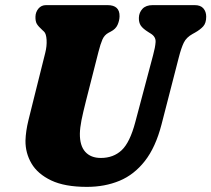

<svg xmlns="http://www.w3.org/2000/svg" viewBox="-20 -720 826 750"><path d="M508.5 -243 578 -504.5Q586.5 -535.5 587.8 -556Q589 -576.5 568.5 -589L560.5 -594Q538 -608 530 -620Q522 -632 522.5 -650.5Q523 -671 536.5 -685.5Q550 -700 576.5 -700H740.5Q763.5 -700 774.5 -687.2Q785.5 -674.5 785.5 -655Q785.5 -630 773.8 -617Q762 -604 741.5 -592.5L732.5 -587.5Q708 -574 698 -553.5Q688 -533 678.5 -496L611 -234Q588 -145 546 -91.2Q504 -37.5 446.8 -13.8Q389.5 10 319.5 10Q233 10 180 -15.2Q127 -40.5 103 -81.5Q79 -122.5 79.5 -170.5Q80.5 -207.5 91.2 -250.8Q102 -294 110 -326.5L156.5 -512.5Q163.5 -540 162 -564.2Q160.5 -588.5 152 -596.5L145.5 -602.5Q130 -616.5 124 -626.5Q118 -636.5 118.5 -655Q119 -673 130.2 -686.5Q141.5 -700 160 -700H400Q448 -700 447 -656Q446.5 -639 439.2 -622.8Q432 -606.5 412.5 -596.5L404 -592Q388 -583.5 380.2 -566Q372.5 -548.5 364.5 -517L316 -326.5Q304 -279 298.2 -250Q292.5 -221 292 -198Q291.5 -151 313 -127Q334.5 -103 374 -103Q423 -103 455.2 -133.2Q487.5 -163.5 508.5 -243Z"/></svg>

Font: Fraunces 144pt SuperSoft Black
Style: Italic
Weight: 900
Italic angle: -16°
Version: Version 1.000;[b76b70a41]